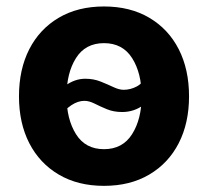

<svg xmlns="http://www.w3.org/2000/svg" viewBox="-20 -573 653 603"><path d="M306.6 10.7Q224.6 10.7 164.6 -24.7Q104.5 -60.1 72 -123.3Q39.6 -186.5 39.6 -270.5Q39.6 -355 72 -418.5Q104.5 -481.9 164.6 -517.3Q224.6 -552.7 306.6 -552.7Q388.7 -552.7 448.7 -517.3Q508.8 -481.9 541.3 -418.5Q573.7 -355 573.7 -270.5Q573.7 -186.5 541.3 -123.3Q508.8 -60.1 448.7 -24.7Q388.7 10.7 306.6 10.7ZM306.6 -104.5Q365.2 -104.5 395 -151.9Q424.8 -199.2 424.8 -271Q424.8 -343.3 395 -390.4Q365.2 -437.5 306.6 -437.5Q248 -437.5 218.5 -390.4Q189 -343.3 189 -271Q189 -199.2 218.5 -151.9Q248 -104.5 306.6 -104.5ZM162.6 -201.7 118.7 -235.4Q153.3 -280.3 183.8 -303Q214.4 -325.7 247.6 -325.7Q273.9 -325.7 295.9 -316.9Q317.9 -308.1 335.9 -299.6Q354 -291 368.2 -291Q389.6 -291 409.2 -301.3Q428.7 -311.5 450.2 -343.8L494.1 -314Q461.4 -265.6 431.2 -243.4Q400.9 -221.2 363.8 -221.2Q336.9 -221.2 315.7 -230Q294.4 -238.8 277.1 -247.6Q259.8 -256.3 245.1 -256.3Q204.6 -256.3 162.6 -201.7Z"/></svg>

Font: Inter
Style: Bold
Weight: 700
Designer: Rasmus Andersson
Foundry: rsms
Version: Version 4.001;git-9221beed3